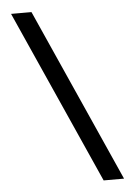

<svg xmlns="http://www.w3.org/2000/svg" viewBox="-59 -832 704 970"><g transform="rotate(-5 293.0 -346.5)"><path d="M426.8 92.8 34.2 -786.1H137.7L530.3 92.8Z"/></g></svg>

Font: Cascadia Code
Style: Regular
Weight: 400
Designer: Aaron Bell
Foundry: Saja Typeworks
Version: Version 2404.023